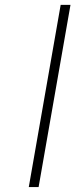

<svg xmlns="http://www.w3.org/2000/svg" viewBox="-20 -762 307 782"><path d="M267.1 -742.2 137.2 0H97.2L227.1 -742.2Z"/></svg>

Font: SVN-Poppins ExtraLight
Style: Italic
Weight: 200
Italic angle: -10°
Designer: Ninad Kale (Devanagari), Jonny Pinhorn (Latin)
Foundry: Indian Type Foundry
Version: Version 3.002 2017